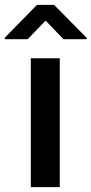

<svg xmlns="http://www.w3.org/2000/svg" viewBox="-56 -767 375 787"><path d="M165.5 -747.1 299.3 -611.8V-606.4H204.1L130.9 -682.6L57.6 -606.4H-36.1V-612.8L95.7 -747.1ZM189 -528.3V0H70.3V-528.3Z"/></svg>

Font: Mardoto Medium
Style: Regular
Weight: 500
Designer: Christian Robertson, Vahan Hovhannisyan
Foundry: Google
Version: Version 1.000